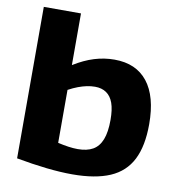

<svg xmlns="http://www.w3.org/2000/svg" viewBox="-83 -815 831 900"><g transform="rotate(10 332.5 -365.0)"><path d="M53 -19V-740H230V-494Q280 -525 327 -539.5Q374 -554 423 -554Q526 -554 580.5 -485Q635 -416 635 -284Q635 -180 602 -115Q569 -50 499.5 -20Q430 10 320 10Q264 10 196.5 2.5Q129 -5 53 -19ZM230 -124Q256 -118 280 -114.5Q304 -111 325 -111Q369 -111 397 -127Q425 -143 439 -178.5Q453 -214 453 -272Q453 -322 442 -352.5Q431 -383 409 -398Q387 -413 355 -413Q336 -413 316.5 -409Q297 -405 275.5 -397Q254 -389 230 -376Z"/></g></svg>

Font: Georama SemiExpanded
Style: Bold
Weight: 700
Width: 6
Designer: Jean-Baptiste Levee
Foundry: Production Type
Version: Version 1.001